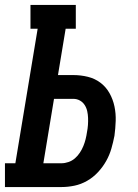

<svg xmlns="http://www.w3.org/2000/svg" viewBox="-39 -755 559 775"><path d="M-19 0V-96H23L113 -639H84V-735H267V-639H226L195 -452H257Q287 -452 315.5 -445Q344 -438 366.5 -421Q389 -404 403 -379Q417 -354 423 -325.5Q429 -297 428 -267Q427 -237 423 -207Q418 -181 410.5 -155Q403 -129 389.5 -105Q376 -81 356.5 -60Q337 -39 312.5 -25Q288 -11 261.5 -5.5Q235 0 209 0ZM136 -96H209Q223 -96 237.5 -101Q252 -106 263.5 -116Q275 -126 283.5 -139Q292 -152 297.5 -165.5Q303 -179 306.5 -193Q310 -207 312 -221Q315 -236 316 -250.5Q317 -265 316.5 -279Q316 -293 313 -306.5Q310 -320 302.5 -331.5Q295 -343 283 -349.5Q271 -356 257 -356H179Z"/></svg>

Font: Iosevka Slab Oblique
Style: Bold
Weight: 700
Italic angle: -9°
Monospace: yes
Designer: Belleve Invis
Foundry: Belleve Invis
Version: Version 11.1.1; ttfautohint (v1.8.3)